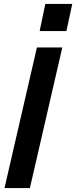

<svg xmlns="http://www.w3.org/2000/svg" viewBox="-20 -963 390 983"><path d="M3 0 169 -720H299L133 0ZM183 -804 212 -943H350L320 -804Z"/></svg>

Font: Instrument Sans SemiBold
Style: Italic
Weight: 600
Italic angle: -13°
Designer: Rodrigo Fuenzalida
Foundry: fragTYPE
Version: Version 1.000;gftools[0.9.28]